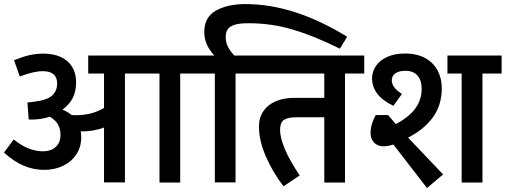

<svg xmlns="http://www.w3.org/2000/svg" viewBox="-21 -903 2502 950"><path d="M965.8 -539.1H870.6V0H768.1V-539.1H597.2V-0.5H493.7V-272Q466.3 -261.7 436 -256.8Q405.8 -252 378.4 -252.9Q380.9 -237.3 380.9 -223.1Q380.9 -175.8 356.7 -139.2Q332.5 -102.5 290.8 -82.5Q249 -62.5 198.7 -62.5Q145 -62.5 96.7 -83Q48.3 -103.5 -1.5 -147.9L46.9 -212.9Q87.4 -180.7 122.8 -167.5Q158.2 -154.3 190.9 -154.3Q231.4 -154.3 254.9 -176Q278.3 -197.8 278.3 -233.9Q278.3 -265.6 266.1 -287.1Q253.9 -308.6 225.1 -325.7Q179.2 -309.6 121.1 -311.5L114.7 -396Q130.9 -397 148.4 -399.9Q210.4 -407.2 236.1 -429.7Q261.7 -452.1 261.7 -490.2Q261.7 -550.8 190.4 -550.8Q145 -550.8 77.1 -524.4L48.3 -605Q88.9 -621.6 122.8 -629.6Q156.7 -637.7 194.8 -637.7Q243.2 -637.7 279.5 -621.1Q315.9 -604.5 335.7 -572.8Q355.5 -541 355.5 -497.1Q355.5 -449.7 338.6 -417.5Q321.8 -385.3 288.1 -360.4Q313.5 -350.6 333.5 -333.5Q340.8 -333 355.5 -333Q392.1 -333 425.5 -341.1Q459 -349.1 493.7 -368.7V-539.1H415.5V-628.4H965.8Z M1095.7 -720.2Q1095.7 -697.3 1104.2 -677Q1112.8 -656.7 1137.7 -628.4H1242.7V-539.1H1144.5V-0.5H1042V-539.1H947.3V-628.4H1039.6Q1014.2 -655.8 1002 -684.1Q989.7 -712.4 989.7 -744.1Q989.7 -817.9 1047.1 -850.3Q1104.5 -882.8 1192.4 -882.8Q1314.9 -882.8 1440.2 -842.3Q1565.4 -801.8 1696.8 -721.2L1660.6 -662.1Q1535.2 -724.6 1429.2 -756.3Q1323.2 -788.1 1208.5 -788.1Q1165.5 -788.1 1140.9 -780.8Q1116.2 -773.4 1106 -758.5Q1095.7 -743.7 1095.7 -720.2Z M1781.2 -539.1H1686V0H1583.5V-322.8H1444.8Q1401.9 -322.8 1383.3 -309.3Q1364.7 -295.9 1364.7 -260.7Q1364.7 -223.1 1387 -168.7Q1409.2 -114.3 1461.9 -34.7L1381.8 18.6Q1329.6 -48.8 1294.9 -127.9Q1260.3 -207 1260.3 -276.4Q1260.3 -320.8 1282 -352.8Q1303.7 -384.8 1343.3 -401.9Q1382.8 -418.9 1435.1 -418.9H1583.5V-539.1H1221.2V-628.4H1781.2Z M1998 -222.2 2171.4 -40 2091.8 27.3 1925.3 -188Q1899.4 -179.2 1875.5 -179.2Q1860.4 -179.2 1845.9 -186Q1831.5 -192.9 1822 -208Q1812.5 -223.1 1812.5 -246.1Q1812.5 -287.6 1837.9 -333.5H1899.4L1937.5 -289.1Q2002.4 -323.2 2033.9 -366.2Q2065.4 -409.2 2065.4 -464.8Q2065.4 -504.9 2044.9 -528.8Q2024.4 -552.7 1985.4 -552.7Q1953.1 -552.7 1935.3 -540.3Q1917.5 -527.8 1917.5 -505.9Q1917.5 -488.8 1928.5 -472.7Q1939.5 -456.5 1967.8 -438L1925.3 -379.4Q1869.6 -406.7 1845 -440.4Q1820.3 -474.1 1819.8 -514.2Q1819.8 -548.3 1839.1 -576.7Q1858.4 -605 1895.3 -621.6Q1932.1 -638.2 1982.9 -638.2Q2042.5 -638.2 2083.5 -615.2Q2124.5 -592.3 2144.8 -553.2Q2165 -514.2 2165 -465.8Q2165 -384.3 2121.3 -323.2Q2077.6 -262.2 1998 -222.2ZM2460.9 -539.1H2366.2V0H2263.2V-539.1H2192.9V-628.4H2460.9Z"/></svg>

Font: Varta
Style: Bold
Weight: 700
Designer: Joana Correia, Viktoriya Grabowska, Eben Sorkin
Foundry: Sorkin Type
Version: Version 1.002; ttfautohint (v1.3) -l 8 -r 24 -G 200 -x 12 -H